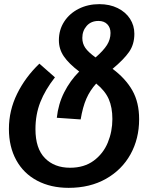

<svg xmlns="http://www.w3.org/2000/svg" viewBox="-20 -686 764 926"><path d="M651 -111Q651 -17 609.5 58Q568 133 491 176.5Q414 220 311 220Q225 220 159.5 185.5Q94 151 58.5 86.5Q23 22 23 -64Q23 -153 62.5 -233.5Q102 -314 170 -379L245 -313Q198 -253 174.5 -193.5Q151 -134 151 -63Q151 30 196.5 76.5Q242 123 318 123Q386 123 432 89Q478 55 500 1.5Q522 -52 522 -112Q522 -168 504.5 -208Q487 -248 444 -283Q414 -250 396.5 -210Q379 -170 369 -110L254 -118Q261 -184 289.5 -240.5Q318 -297 362 -341Q312 -379 288 -414Q264 -449 264 -492Q264 -542 289.5 -581.5Q315 -621 359.5 -643.5Q404 -666 459 -666Q509 -666 547.5 -647Q586 -628 607 -595.5Q628 -563 628 -523Q628 -472 602.5 -435.5Q577 -399 523 -354Q586 -307 618.5 -249.5Q651 -192 651 -111ZM377 -503Q377 -476 391.5 -455Q406 -434 441 -409Q479 -442 496 -469Q513 -496 513 -527Q513 -553 497.5 -569Q482 -585 455 -585Q419 -585 398 -561Q377 -537 377 -503Z"/></svg>

Font: FiraGO Medium
Style: Italic
Weight: 500
Italic angle: -8°
Designer: bBox Type GmbH
Foundry: bBox Type GmbH
Version: Version 1.001